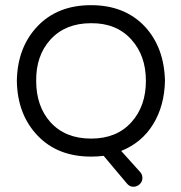

<svg xmlns="http://www.w3.org/2000/svg" viewBox="-20 -586 688 728"><path d="M373 4.9Q350.6 7.8 325.2 7.8Q198.2 7.8 122.1 -72.3Q45.9 -152.3 43.9 -279.3Q45.9 -406.2 122.1 -486.3Q198.2 -566.4 325.2 -566.4Q452.1 -566.4 528.3 -486.3Q602.5 -407.2 605.5 -279.3Q603.5 -184.6 560.5 -114.7Q517.6 -44.9 439.5 -13.7L509.8 64.5Q519.5 74.2 520 87.9Q520.5 101.6 510.3 111.8Q500 122.1 485.4 122.1Q470.7 122.1 460 108.4ZM325.2 -60.5Q422.9 -60.5 478.5 -123Q533.2 -183.6 533.2 -279.3Q533.2 -375 478.5 -435.5Q421.9 -499 325.2 -498Q227.5 -498 170.9 -435.5Q116.2 -375 117.2 -279.3Q117.2 -183.6 170.9 -123Q227.5 -60.5 325.2 -60.5Z"/></svg>

Font: NTR
Style: Regular
Weight: 400
Designer: Purushoth Kumar Guthula
Foundry: Silicon Andhra, USA.
Version: Version 1.0.5; ttfautohint (v1.2.25-373a) -l 7 -r 28 -G 50 -